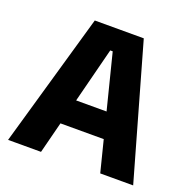

<svg xmlns="http://www.w3.org/2000/svg" viewBox="-116 -752 855 865"><g transform="rotate(20 311.5 -319.5)"><path d="M11.6 0 194.7 -639H429.6L611.3 0H453.4L318.1 -536.1H306.3L169.5 0ZM167.1 -150.6V-271.9H454.8V-150.6Z"/></g></svg>

Font: Anek Bangla Medium
Style: Regular
Weight: 500
Designer: Sulekha Rajkumar (Bangla), Yesha Goshar (Latin)
Foundry: Ek Type
Version: Version 1.003